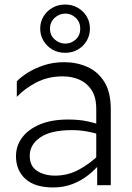

<svg xmlns="http://www.w3.org/2000/svg" viewBox="-20 -813 581 843"><path d="M413.3 -132 417.7 -92.8Q396.8 -67.2 366.5 -43.4Q336.3 -19.6 298 -4.8Q259.7 10 213.6 10Q132.4 10 91.3 -27.8Q50.2 -65.5 50.2 -127.2Q50.2 -172.8 77.3 -209.1Q104.5 -245.5 155.4 -266.8Q206.4 -288.2 278.9 -288.2Q324.9 -288.2 359.6 -281.2Q394.2 -274.2 411.9 -266.9L415 -221.7Q397.5 -229.2 364.3 -235.4Q331 -241.7 296.9 -241.7Q202.6 -241.7 156.6 -209.6Q110.6 -177.5 110.6 -129.5Q110.6 -83.1 143.1 -62.5Q175.7 -41.9 221.9 -41.9Q279 -41.9 327.8 -68.9Q376.6 -95.9 413.3 -132ZM402.6 -334.4Q402.6 -386.6 381.9 -418Q361.1 -449.3 327.9 -463.5Q294.6 -477.7 255.8 -477.7Q190.4 -477.7 138.8 -450.6Q87.3 -423.5 53.8 -387.6V-455.9Q71 -474.3 101.6 -493.7Q132.1 -513 172.9 -526.5Q213.7 -540 261.7 -540Q315.9 -540 362.5 -519.7Q409.1 -499.4 437.8 -454.1Q466.4 -408.7 466.4 -333.1V0H406.7V-100.1L402.6 -106.7ZM265.7 -581.1Q234.9 -581.1 210.1 -595.4Q185.3 -609.7 170.9 -634Q156.5 -658.3 156.5 -687.1Q156.5 -716.7 170.9 -740.6Q185.3 -764.5 210.1 -778.8Q234.9 -793.1 265.7 -793.1Q297.3 -793.1 321.8 -778.8Q346.4 -764.5 360.7 -740.6Q374.9 -716.7 374.9 -687.1Q374.9 -658.3 360.7 -634Q346.4 -609.7 321.8 -595.4Q297.3 -581.1 265.7 -581.1ZM266.7 -621.6Q293.3 -621.6 312.9 -640.1Q332.4 -658.5 332.4 -687.1Q332.4 -715.7 312.9 -734.5Q293.3 -753.3 266.7 -753.3Q240.1 -753.3 219.8 -734.5Q199.5 -715.7 199.5 -687.1Q199.5 -658.5 219.8 -640.1Q240.1 -621.6 266.7 -621.6Z"/></svg>

Font: Roundo Variable
Style: Regular
Weight: 200
Designer: Shiva Nallaperumal
Foundry: Indian Type Foundry
Version: Version 2.000